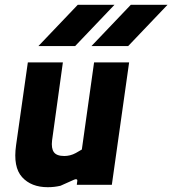

<svg xmlns="http://www.w3.org/2000/svg" viewBox="-20 -770 718 800"><path d="M179 10Q110 10 72 -32Q34 -74 47 -165L96 -510H242L197 -185Q193 -152 204.5 -136Q216 -120 248 -120Q260 -120 272 -123Q284 -126 296 -132.5Q308 -139 321 -147L372 -510H518L446 0H300L302 -16Q303 -22 298.5 -23Q294 -24 288 -21Q274 -15 260 -8.5Q246 -2 232 4Q219 7 206 8.5Q193 10 179 10ZM140 -578 304 -750H457L293 -578ZM361 -578 525 -750H678L514 -578Z"/></svg>

Font: Finlandica
Style: Italic
Weight: 400
Italic angle: -8°
Designer: Niklas Ekholm, Juho Hiilivirta, Jaakko Suomalainen
Foundry: Helsinki Type Studio
Version: Version 1.064